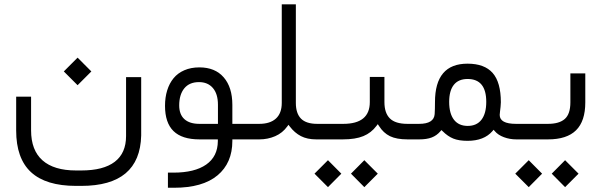

<svg xmlns="http://www.w3.org/2000/svg" viewBox="-20 -657 2836 905"><path d="M280.8 -320.3 345.7 -385.3 410.6 -320.3 345.7 -255.4ZM645.5 -293.5V-18.1Q639.6 219.2 363.3 219.2H338.4Q196.3 219.2 126.2 154.5Q56.2 89.8 56.2 -42V-201.2H126.5V-42.5Q126.5 51.3 180.4 98.9Q234.4 146.5 338.4 146.5H363.3Q467.3 146.5 520.8 105.7Q574.2 64.9 574.2 -15.6V-293.5Z M1150.9 0H1082.5H1075.2V7.3Q1075.2 111.3 1005.1 169.7Q935.1 228 800.3 228H771.5V156.7H797.4Q897.5 156.7 951.9 118.7Q1006.3 80.6 1006.8 8.3V7.3V0H999.5H920.4Q837.9 0 797.9 -39.1Q757.8 -78.1 757.8 -158.2Q757.8 -198.2 768.1 -231.2Q778.3 -264.2 798.1 -288.3Q817.9 -312.5 848.9 -325.9Q879.9 -339.4 919.9 -339.4Q993.7 -339.4 1034.4 -292.5Q1075.2 -245.6 1075.2 -162.6V-80.6V-73.2H1082.5H1150.9Q1157.2 -73.2 1160.6 -64.2Q1164.1 -55.2 1164.1 -40V-34.7Q1164.1 -18.6 1160.6 -9.3Q1157.2 0 1150.9 0ZM824.7 -160.2Q824.7 -117.7 849.1 -95.5Q873.5 -73.2 919.9 -73.2H1000H1007.3V-80.6V-163.1Q1007.3 -214.4 983.4 -242.2Q959.5 -270 918 -270Q872.6 -270 848.6 -240.5Q824.7 -210.9 824.7 -160.2Z M1482.9 0H1470.7Q1428.2 0 1398.4 -15.4Q1368.7 -30.8 1345.7 -61L1339.8 -68.8L1334 -61Q1312 -30.3 1277.1 -15.1Q1242.2 0 1202.6 0H1147Q1134.3 0 1134.3 -34.7V-40Q1134.3 -50.3 1135.7 -57.6Q1137.2 -64.9 1140.1 -69.1Q1143.1 -73.2 1147 -73.2H1201.7Q1253.4 -73.2 1280.8 -98.4Q1308.1 -123.5 1308.1 -171.9V-636.7H1374.5V-171.9Q1374.5 -122.6 1398.7 -97.9Q1422.9 -73.2 1475.6 -73.2H1482.9Q1488.8 -73.2 1492.2 -64.2Q1495.6 -55.2 1495.6 -40V-34.7Q1495.6 -19 1492.2 -9.5Q1488.8 0 1482.9 0Z M1634.3 161.6 1697.3 98.1 1760.7 161.6 1697.3 225.1ZM1462.4 161.6 1525.9 98.1 1588.9 161.6 1525.9 225.1ZM1910.2 0H1900.9Q1849.1 0 1818.1 -15.1Q1787.1 -30.3 1766.6 -63L1760.7 -71.8L1754.4 -63.5Q1730 -30.8 1692.6 -15.4Q1655.3 0 1595.7 0H1478.5Q1465.8 0 1465.8 -34.7V-40Q1465.8 -50.3 1467.3 -57.6Q1468.8 -64.9 1471.7 -69.1Q1474.6 -73.2 1478.5 -73.2H1598.1Q1723.1 -73.2 1723.1 -175.8V-294.4H1792V-175.8Q1792 -124.5 1817.6 -98.9Q1843.3 -73.2 1900.4 -73.2H1910.6Q1916.5 -73.2 1919.9 -64.2Q1923.3 -55.2 1923.3 -40V-34.7Q1923.3 -19 1919.9 -9.5Q1916.5 0 1910.2 0Z M2428.2 0H2413.6Q2382.8 0 2355.2 -10.3Q2327.6 -20.5 2312 -39.1L2306.6 -45.4L2301.3 -39.1Q2261.7 6.8 2183.6 6.8Q2142.6 6.8 2116.5 -3.9Q2090.3 -14.6 2066.4 -38.6L2060.5 -43.9L2055.7 -38.1Q2038.6 -18.1 2014.9 -9Q1991.2 0 1956.1 0H1906.7Q1894 0 1894 -34.7V-40Q1894 -50.3 1895.5 -57.6Q1897 -64.9 1899.9 -69.1Q1902.8 -73.2 1906.7 -73.2H1955.1Q2025.4 -73.2 2028.8 -119.1Q2030.3 -142.1 2030.3 -175.8Q2030.3 -356.9 2183.6 -356.9Q2263.7 -356.9 2302.2 -313Q2340.8 -269 2340.8 -174.8Q2340.8 -166 2339.4 -153.3Q2337.9 -140.6 2336.7 -129.9Q2335.4 -119.1 2335.4 -115.2Q2335.4 -73.2 2412.6 -73.2H2428.2Q2434.1 -73.2 2437.5 -64.2Q2440.9 -55.2 2440.9 -40V-34.7Q2440.9 -19 2437.5 -9.5Q2434.1 0 2428.2 0ZM2272 -176.8Q2272 -284.7 2184.1 -284.7Q2141.1 -284.7 2119.1 -257.1Q2097.2 -229.5 2097.2 -176.8Q2097.2 -122.1 2119.6 -92.8Q2142.1 -63.5 2184.6 -63.5Q2227.1 -63.5 2249.5 -92.8Q2272 -122.1 2272 -176.8Z M2580.6 161.6 2643.6 98.1 2707 161.6 2643.6 225.1ZM2408.7 161.6 2472.2 98.1 2535.2 161.6 2472.2 225.1ZM2424.8 -73.2H2562.5Q2616.2 -73.2 2642.3 -96.4Q2668.5 -119.6 2668.5 -174.8V-311H2738.8V-174.3Q2738.8 -85.9 2695.3 -43Q2651.9 0 2563 0H2424.8Q2412.1 0 2412.1 -34.7V-40Q2412.1 -50.3 2413.6 -57.6Q2415 -64.9 2418 -69.1Q2420.9 -73.2 2424.8 -73.2Z"/></svg>

Font: Shabnam Light FD-WOL
Style: Light-FD-WOL
Weight: 300
Foundry: DejaVu fonts team - Redesigned by Saber Rastikerdar - Based on Vazir font
Version: Version 5.0.0